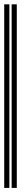

<svg xmlns="http://www.w3.org/2000/svg" viewBox="-21 -832 122 910"><path d="M-1 58.6V-811.5H23.4V58.6ZM34.2 58.6V-811.5H58.6V58.6Z"/></svg>

Font: Libre Barcode EAN13 Text
Style: Regular
Weight: 400
Version: Version 1.008; ttfautohint (v1.8.3)